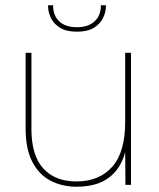

<svg xmlns="http://www.w3.org/2000/svg" viewBox="-20 -700 601 727"><path d="M381 -676Q381 -654 370 -631.5Q359 -609 335 -594.5Q311 -580 271 -580Q232 -580 208 -594.5Q184 -609 173 -631.5Q162 -654 162 -676V-680H181Q181 -641 204.5 -619Q228 -597 271 -597Q314 -597 338 -619Q362 -641 362 -680H381ZM476 0H455L454 -124Q438 -62 392.5 -27.5Q347 7 270 7Q216 7 172 -15.5Q128 -38 102.5 -87Q77 -136 77 -213V-500H99V-211Q99 -112 143.5 -62.5Q188 -13 270 -13Q355 -13 404.5 -68Q454 -123 454 -239V-500H476Z"/></svg>

Font: Albert Sans Thin
Style: Regular
Weight: 250
Designer: Andreas Rasmussen
Foundry: a.Foundry
Version: Version 1.025